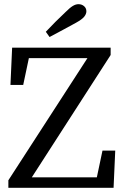

<svg xmlns="http://www.w3.org/2000/svg" viewBox="-20 -898 591 918"><path d="M20 0V-36L398 -620H118L91 -492H30L38 -670H509V-635L132 -50H443L470 -178H531L523 0ZM199 -746Q245 -795 293 -840Q314 -861 328 -869.5Q342 -878 355 -878Q371 -878 382 -868.5Q393 -859 393 -844Q393 -831 382.5 -818Q372 -805 343 -789Q312 -772 280.5 -755Q249 -738 217 -721Z"/></svg>

Font: Source Serif 4
Style: Regular
Weight: 400
Designer: Frank Grießhammer
Foundry: Adobe
Version: Version 4.005;hotconv 1.1.0;makeotfexe 2.6.0